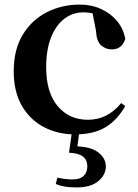

<svg xmlns="http://www.w3.org/2000/svg" viewBox="-20 -572 605 840"><path d="M308 16Q233 16 172 -16Q111 -48 75.5 -109.5Q40 -171 40 -260Q40 -355 79.5 -420Q119 -485 185 -518.5Q251 -552 329 -552Q380 -552 422.5 -532.5Q465 -513 492.5 -479.5Q520 -446 528 -402Q514 -356 469 -356Q442 -356 422 -374Q402 -392 400 -437L382 -530L450 -486Q421 -503 396 -510.5Q371 -518 345 -518Q298 -518 261 -489.5Q224 -461 203 -407.5Q182 -354 182 -278Q182 -168 232 -108Q282 -48 365 -48Q409 -48 445.5 -67Q482 -86 510 -121L528 -108Q492 -45 440 -14.5Q388 16 308 16ZM282 96 296 -4H328L317 82L301 68Q375 68 409 94Q443 120 443 156Q443 193 410 220.5Q377 248 315 248Q283 248 261.5 244Q240 240 224 233L231 205Q248 209 265.5 211Q283 213 298 213Q330 213 346 197.5Q362 182 362 155Q362 128 343 113Q324 98 282 96Z"/></svg>

Font: Noto Serif SC ExtraLight
Style: Bold
Weight: 700
Version: Version 2.002-H1;hotconv 1.1.0;makeotfexe 2.6.0